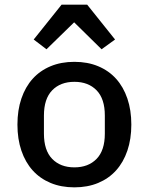

<svg xmlns="http://www.w3.org/2000/svg" viewBox="-20 -794 640 826"><path d="M355 -774 475 -624 417 -582 299 -698 180 -582 125 -624 245 -774ZM55 -258Q55 -320 72 -370Q89 -420 120.5 -455Q152 -490 197.5 -509Q243 -528 300 -528Q357 -528 402.5 -509Q448 -490 479.5 -455Q511 -420 528 -370Q545 -320 545 -258Q545 -196 528 -146Q511 -96 479.5 -61Q448 -26 402.5 -7Q357 12 300 12Q243 12 197.5 -7Q152 -26 120.5 -61Q89 -96 72 -146Q55 -196 55 -258ZM431 -219V-297Q431 -369 395.5 -405.5Q360 -442 300 -442Q240 -442 204.5 -405.5Q169 -369 169 -297V-219Q169 -147 204.5 -110.5Q240 -74 300 -74Q360 -74 395.5 -110.5Q431 -147 431 -219Z"/></svg>

Font: IBM Plaex Mono Medium
Style: Regular
Weight: 500
Designer: Mike Abbink, Paul van der Laan, Pieter van Rosmalen
Foundry: Bold Monday
Version: Version 2.003